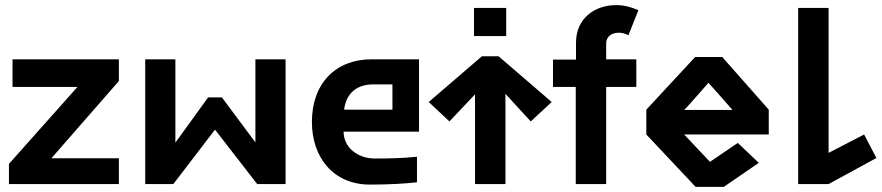

<svg xmlns="http://www.w3.org/2000/svg" viewBox="-20 -720 3448 751"><path d="M15 0H445V-101H181L445 -403V-488H29V-380H283L15 -79Z M548 0H658L821 -213L986 0H1097V-488H979V-163L848 -339H794L666 -162V-488H548Z M1619 -488H1433C1294 -488 1200 -395 1200 -243C1200 -104 1284 2 1427 2C1509 2 1564 -2 1611 -7V-107C1553 -101 1504 -100 1446 -100C1379 -100 1324 -143 1324 -205H1619ZM1326 -291C1332 -340 1361 -390 1441 -390H1515V-291Z M1930 -500H1865L1657 -321L1738 -245L1838 -351V0H1957V-353L2056 -245L2138 -321ZM1834 -579H1960V-689H1834Z M2232 0H2351V-380H2469V-488H2351V-551C2351 -576 2372 -592 2400 -592H2401C2422 -592 2438 -582 2438 -582L2477 -680C2451 -692 2421 -700 2391 -700H2390C2306 -700 2233 -648 2233 -553V-487H2143V-380H2232Z M2987 -291 2805 -497H2699L2508 -291V-194L2701 11H2811L2948 -83L2866 -161L2757 -87L2656 -194H2987ZM2751 -396C2763 -384 2844 -291 2845 -290H2656C2663 -295 2751 -396 2751 -396Z M3221 -122V-689H3102V0H3221L3408 -102L3360 -194Z"/></svg>

Font: FREAK Grotesk Next
Style: Bold
Weight: 700
Width: 3
Designer: La Scuola Open Source
Foundry: La Scuola Open Source
Version: Version 1.000;PS 1.0;hotconv 1.0.72;makeotf.lib2.5.5900